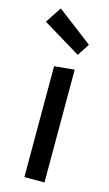

<svg xmlns="http://www.w3.org/2000/svg" viewBox="-136 -797 479 840"><g transform="rotate(15 103.5 -377.0)"><path d="M158 0H67V-502L158 -511ZM154 -577 -18 -681 30 -754 190 -632Z"/></g></svg>

Font: Rambla
Style: Regular
Weight: 400
Designer: Martin Sommaruga
Foundry: Martin Sommaruga
Version: Version 1.001